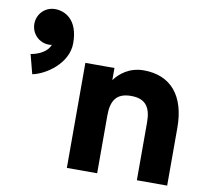

<svg xmlns="http://www.w3.org/2000/svg" viewBox="-81 -825 991 914"><g transform="rotate(10 415.0 -367.5)"><path d="M35.2 -503.9 59.6 -410.6C123.5 -422.9 226.1 -491.7 226.1 -589.8C226.1 -704.1 161.1 -734.9 113.3 -734.9C65.4 -734.9 27.8 -696.8 27.8 -648.9C27.8 -601.1 65.4 -563 113.3 -563C118.2 -563 123 -563.5 127.4 -564.5C114.7 -531.2 76.7 -511.2 35.2 -503.9ZM637.7 0H784.2V-279.3C784.2 -435.5 709.5 -521 579.6 -521C510.3 -521 464.8 -482.9 439.9 -449.2V-507.8H299.3V0H445.8V-279.3C445.8 -350.6 470.2 -390.6 541.5 -390.6C613.3 -390.6 637.7 -350.6 637.7 -279.3Z"/></g></svg>

Font: Giphurs ExtraBold
Style: Regular
Weight: 800
Version: Version 1.000